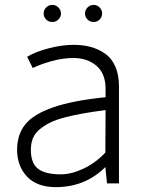

<svg xmlns="http://www.w3.org/2000/svg" viewBox="-20 -749 593 784"><path d="M193.8 -659.2Q178.7 -659.2 168.5 -669.4Q158.2 -679.7 158.2 -693.8Q158.2 -708 168.5 -718.5Q178.7 -729 193.8 -729Q208 -729 218.5 -718.5Q229 -708 229 -693.8Q229 -679.7 218.5 -669.4Q208 -659.2 193.8 -659.2ZM361.8 -659.2Q347.7 -659.2 337.4 -669.4Q327.1 -679.7 327.1 -693.8Q327.1 -708 337.4 -718.5Q347.7 -729 361.8 -729Q376.5 -729 386.7 -718.8Q397 -708.5 397 -693.8Q397 -679.7 387 -669.4Q377 -659.2 361.8 -659.2ZM280.8 -565.9Q318.8 -565.9 350.3 -557.4Q381.8 -548.8 408.7 -530.3Q435.5 -511.7 450.7 -477.8Q465.8 -443.8 465.8 -397V0H417L410.2 -66.9Q328.1 15.1 208 15.1Q130.9 15.1 90.3 -28.1Q49.8 -71.3 49.8 -137.2Q49.8 -199.7 83.3 -241.2Q116.7 -282.7 196.5 -310.5Q276.4 -338.4 411.1 -352.1V-386.2Q411.1 -448.7 373.8 -480.5Q336.4 -512.2 279.8 -512.2Q236.8 -512.2 191.2 -499.5Q145.5 -486.8 113.8 -471.2L90.8 -517.1Q123.5 -537.1 177.7 -551.5Q231.9 -565.9 280.8 -565.9ZM228 -37.1Q271.5 -37.1 320.8 -60.3Q370.1 -83.5 410.2 -126L411.1 -299.8Q358.4 -292.5 321.3 -286.1Q284.2 -279.8 247.1 -270.3Q210 -260.7 186 -249Q162.1 -237.3 142.8 -221.7Q123.5 -206.1 114.7 -185.1Q106 -164.1 106 -137.2Q106 -83 135 -60.1Q164.1 -37.1 228 -37.1Z"/></svg>

Font: Stilu Light
Style: Regular
Weight: 300
Designer: Genilson Lima Santos
Foundry: Genilson Lima Santos
Version: Version 1.200;PS 001.200;hotconv 1.0.88;makeotf.lib2.5.64775